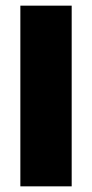

<svg xmlns="http://www.w3.org/2000/svg" viewBox="-20 -659 326 679"><path d="M233.5 -639V0H52V-639Z"/></svg>

Font: Anek Kannada Medium ExtraBold
Style: Regular
Weight: 800
Version: Version 1.003